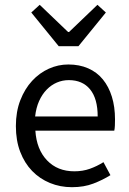

<svg xmlns="http://www.w3.org/2000/svg" viewBox="-20 -766 536 798"><path d="M279 12Q230 12 187.5 -5.5Q145 -23 113.5 -55.5Q82 -88 64 -135Q46 -182 46 -242Q46 -302 64.5 -349.5Q83 -397 113.5 -430Q144 -463 183 -480.5Q222 -498 264 -498Q310 -498 346.5 -482Q383 -466 407.5 -436Q432 -406 445 -364Q458 -322 458 -270Q458 -257 457.5 -244.5Q457 -232 455 -223H127Q132 -145 175.5 -99.5Q219 -54 289 -54Q324 -54 353.5 -64.5Q383 -75 410 -92L439 -38Q407 -18 368 -3Q329 12 279 12ZM126 -282H386Q386 -356 354.5 -394.5Q323 -433 266 -433Q240 -433 216.5 -423Q193 -413 174 -393.5Q155 -374 142.5 -346Q130 -318 126 -282ZM224 -574 110 -714 145 -746 263 -633H267L385 -746L420 -714L306 -574Z"/></svg>

Font: SourceSansPro
Style: Book
Weight: 400
Designer: Paul D. Hunt
Foundry: Adobe Systems Incorporated
Version: Version 2.021;PS 2.000;hotconv 1.0.86;makeotf.lib2.5.63406